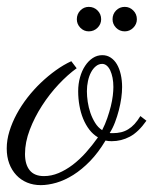

<svg xmlns="http://www.w3.org/2000/svg" viewBox="-44 -520 447 559"><path d="M275.4 -132.8Q277.3 -132.3 279.3 -132.3Q281.2 -132.3 283.7 -132.3Q297.4 -132.3 308.6 -135Q319.8 -137.7 329.3 -143.6Q338.9 -149.4 347.7 -158.9Q356.4 -168.5 364.7 -182.1L382.3 -168.5Q358.9 -135.3 334 -122.1Q309.1 -108.9 281.2 -108.9Q271 -108.9 263.2 -110.8Q242.2 -75.7 218.3 -51Q194.3 -26.4 169.4 -10.7Q144.5 4.9 120.1 12Q95.7 19 74.7 19Q53.2 19 34.9 11.5Q16.6 3.9 3.4 -10.3Q-9.8 -24.4 -17.1 -43.9Q-24.4 -63.5 -24.4 -87.9Q-24.4 -112.3 -16.6 -137.7Q-8.8 -163.1 4.6 -188Q18.1 -212.9 36.1 -236.1Q54.2 -259.3 75.2 -279.3Q96.2 -299.3 118.7 -315.4Q141.1 -331.5 163.6 -341.8L179.2 -321.3Q153.3 -302.7 126.7 -274.4Q100.1 -246.1 78.4 -212.4Q56.6 -178.7 42.7 -142.3Q28.8 -106 28.8 -71.8Q28.8 -41 42.5 -24.2Q56.2 -7.3 84 -7.3Q105.5 -7.3 126.5 -16.1Q147.5 -24.9 167.5 -40Q187.5 -55.2 206.1 -75.9Q224.6 -96.7 241.2 -120.1Q227.1 -128.4 216.3 -142.3Q205.6 -156.2 198.2 -174.1Q190.9 -191.9 187.3 -212.4Q183.6 -232.9 183.6 -254.4Q183.6 -275.9 189 -294.9Q194.3 -314 203.9 -328.4Q213.4 -342.8 226.1 -351.1Q238.8 -359.4 253.9 -359.4Q267.6 -359.4 278.3 -352.3Q289.1 -345.2 296.4 -332.8Q303.7 -320.3 307.6 -303.2Q311.5 -286.1 311.5 -266.6Q311.5 -252 309.1 -234.4Q306.6 -216.8 302 -199Q297.4 -181.2 290.8 -163.8Q284.2 -146.5 275.4 -132.8ZM209 -254.4Q209 -240.2 211.4 -223.6Q213.9 -207 219.2 -191.4Q224.6 -175.8 232.9 -162.4Q241.2 -148.9 253.4 -141.1Q262.2 -158.2 268.3 -176Q274.4 -193.8 278.6 -210.4Q282.7 -227.1 284.4 -241.5Q286.1 -255.9 286.1 -266.6Q286.1 -281.2 283.7 -293.5Q281.2 -305.7 277.1 -314.7Q272.9 -323.7 266.8 -328.9Q260.7 -334 253.4 -334Q243.7 -334 235.4 -327.4Q227.1 -320.8 221.2 -309.8Q215.3 -298.8 212.2 -284.4Q209 -270 209 -254.4ZM354.5 -463.9Q354.5 -449.7 344 -439.2Q333.5 -428.7 319.3 -428.7Q304.2 -428.7 293.9 -439.2Q283.7 -449.7 283.7 -463.9Q283.7 -479 293.9 -489.5Q304.2 -500 319.3 -500Q333.5 -500 344 -489.5Q354.5 -479 354.5 -463.9ZM250.5 -463.9Q250.5 -449.7 240 -439.2Q229.5 -428.7 214.4 -428.7Q200.2 -428.7 189.9 -439.2Q179.7 -449.7 179.7 -463.9Q179.7 -479 189.9 -489.5Q200.2 -500 214.4 -500Q229.5 -500 240 -489.5Q250.5 -479 250.5 -463.9Z"/></svg>

Font: Parisienne
Style: Regular
Weight: 400
Designer: Astigmatic (AOETI)
Foundry: Astigmatic (AOETI)
Version: Version 1.000